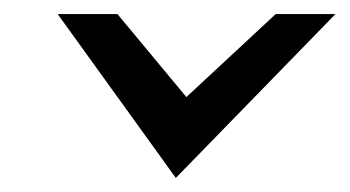

<svg xmlns="http://www.w3.org/2000/svg" viewBox="-20 -305 497 273"><path d="M230 -52 457 -285H372L245 -167L147 -285H62Z"/></svg>

Font: Charger
Style: BdIt
Weight: 400
Designer: Jasper
Foundry: Cannot Into Space Fonts
Version: Version 0.98